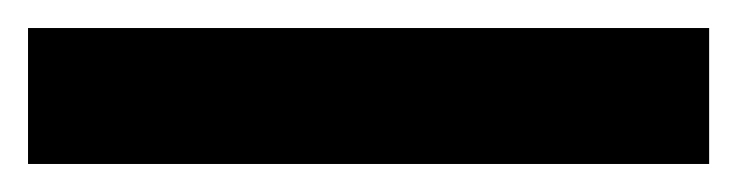

<svg xmlns="http://www.w3.org/2000/svg" viewBox="-23 -877 526 137"><path d="M483 -760H-3V-857H483Z"/></svg>

Font: Noto Sans Gujarati Condensed
Style: Bold
Weight: 700
Width: 3
Designer: Jelle Bosma - Monotype Design Team, Universal Thirst
Foundry: Monotype Imaging Inc.
Version: Version 2.106; ttfautohint (v1.8.4.7-5d5b)